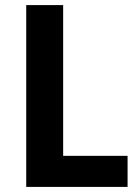

<svg xmlns="http://www.w3.org/2000/svg" viewBox="-20 -785 549 754"><path d="M83 -51H481V-173H228V-765H83Z"/></svg>

Font: Noto Sans Tamil UI SemiCondensed
Style: Bold
Weight: 700
Width: 4
Designer: Jelle Bosma - Monotype Design Team
Foundry: Monotype Imaging Inc.
Version: Version 2.004